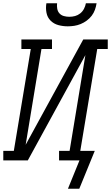

<svg xmlns="http://www.w3.org/2000/svg" viewBox="-33 -975 675 1167"><path d="M379 -815Q349 -815 321.5 -822.5Q294 -830 274.5 -849.5Q255 -869 249.5 -897.5Q244 -926 249 -955H314Q312 -938 315 -921.5Q318 -905 328.5 -893.5Q339 -882 355 -877.5Q371 -873 388 -873Q406 -873 423 -877.5Q440 -882 454.5 -893.5Q469 -905 477.5 -921.5Q486 -938 489 -955H554Q551 -935 544 -915.5Q537 -896 524.5 -879.5Q512 -863 494.5 -850Q477 -837 457.5 -829Q438 -821 418 -818Q398 -815 379 -815ZM380 172 450 0H326V-58H390L486 -640L136 0H-13V-58H51L154 -677H97V-735H283V-677H219L123 -95L473 -735H622V-677H558L455 -58H543L449 172Z"/></svg>

Font: Iosevka Etoile Light Oblique
Style: Regular
Weight: 300
Italic angle: -9°
Designer: Belleve Invis
Foundry: Belleve Invis
Version: Version 15.5.2; ttfautohint (v1.8.4)